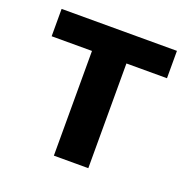

<svg xmlns="http://www.w3.org/2000/svg" viewBox="-105 -662 758 765"><g transform="rotate(20 274.0 -280.0)"><path d="M201 0H347V-444H519V-560H30V-444H201Z"/></g></svg>

Font: Noto Sans Mono CJK TC
Style: Bold
Weight: 700
Designer: Ryoko NISHIZUKA 西塚涼子 (kana, bopomofo & ideographs); Paul D. Hunt (Latin, Greek & Cyrillic); Sandoll Communications 산돌커뮤니
Foundry: Adobe
Version: Version 2.004;hotconv 1.0.118;makeotfexe 2.5.65603